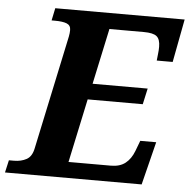

<svg xmlns="http://www.w3.org/2000/svg" viewBox="-83 -765 807 816"><g transform="rotate(5 320.0 -357.0)"><path d="M-32 0 -20 -53H2Q32 -53 55 -65.5Q78 -78 85 -114L188 -599Q191 -614 191 -627Q191 -647 174 -654Q157 -661 123 -661H109L120 -714H672L637 -530H569L572 -558Q574 -574 574 -589Q574 -621 559 -633.5Q544 -646 504 -646H357L306 -408H541L526 -340H291L233 -68H414Q452 -68 475.5 -86.5Q499 -105 512 -139L529 -184H597L551 0Z"/></g></svg>

Font: Noto Serif
Style: Bold Italic
Weight: 700
Italic angle: -12°
Designer: Monotype Design Team
Foundry: Monotype Imaging Inc.
Version: Version 2.013